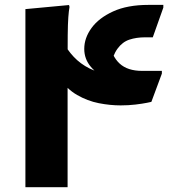

<svg xmlns="http://www.w3.org/2000/svg" viewBox="-20 -781 730 801"><path d="M655.3 -474 611.5 -356Q611.5 -356 592.9 -352.1Q574.2 -348.3 545 -344.8Q515.7 -341.3 483.2 -341.3Q439.5 -341.3 392.3 -350.5Q345.1 -359.8 301.7 -384.7Q258.3 -409.7 226.1 -456.9L262 -486.5V0H86V-743L268 -760L270 -752Q267 -736 265 -708.8Q263 -681.7 262.5 -633.7Q262 -585.8 262 -504.5L245.4 -604.8Q259.5 -573.9 287.4 -544.2Q315.3 -514.4 353.9 -495.2Q392.5 -476 436.6 -474.5L533.5 -422.7Q477.7 -429 432 -449.4Q386.3 -469.8 358.9 -502.3Q331.5 -534.7 331.5 -577Q331.5 -622.5 361.9 -664.3Q392.2 -706 451.9 -733.3Q511.5 -760.6 599.6 -760.6H661.4V-749.3L617.4 -625.3H584.9Q549.1 -625.3 520 -615.7Q490.8 -606.1 470.3 -578Q449.7 -550 437.5 -494.5L435.4 -606.3Q445.8 -546.5 479 -515.9Q512.2 -485.3 572.6 -485.3H655.3Z"/></svg>

Font: Kufam
Style: Italic
Weight: 400
Italic angle: -11°
Designer: Artur Schmal
Foundry: Original Type
Version: Version 1.301; ttfautohint (v1.8.3)